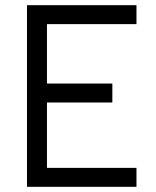

<svg xmlns="http://www.w3.org/2000/svg" viewBox="-20 -720 603 740"><path d="M84 -700H161V0H84ZM104 -398H413V-325H104ZM104 -700H506V-627H104ZM104 -73H506V0H104Z"/></svg>

Font: Haskoy
Style: Regular
Weight: 400
Designer: Ertekin Erdin
Foundry: Ertekin Erdin
Version: Version 1.500